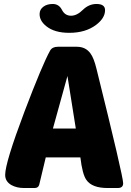

<svg xmlns="http://www.w3.org/2000/svg" viewBox="-20 -945 659 965"><path d="M366 -710Q411 -710 435 -676Q452 -653 465 -599Q599 -59 599 -24Q599 0 572 0H521Q442 0 414 -41Q394 -69 384 -154H210L177 -16Q172 0 154 0H101Q64 0 37 -15Q6 -33 6 -66Q6 -127 103 -384Q193 -621 232 -691Q243 -710 271 -710ZM246 -299H361L319 -563ZM213 -813Q179 -840 179 -874Q179 -898 199 -912Q217 -925 245 -925Q276 -925 291 -896Q306 -866 337 -866Q367 -866 397 -896Q427 -925 465 -925Q508 -925 508 -894Q508 -854 463 -820Q410 -780 328 -780Q254 -780 213 -813Z"/></svg>

Font: PoetsenOne
Style: Regular
Weight: 400
Designer: Rodrigo Fuenzalida, Pablo Impallari
Foundry: Pablo Impallari, Rodrigo Fuenzalida
Version: Version 1.000